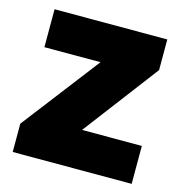

<svg xmlns="http://www.w3.org/2000/svg" viewBox="-87 -634 682 714"><g transform="rotate(15 253.5 -276.5)"><path d="M482 0V-146H252L471 -435V-553H37V-407H253L24 -109V0Z"/></g></svg>

Font: Noto Sans Gujarati Black
Style: Regular
Weight: 900
Designer: Jelle Bosma - Monotype Design Team, Universal Thirst
Foundry: Monotype Imaging Inc.
Version: Version 2.106